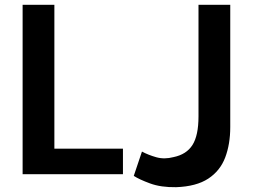

<svg xmlns="http://www.w3.org/2000/svg" viewBox="-20 -718 1086 798"><path d="M206 -100V-698H74V6H491V-100ZM937 -698H805V-234Q805 -155 780 -115.5Q755 -76 701 -65Q663 -55 629.5 -64.5Q596 -74 570 -88L536 13Q559 28 604 44.5Q649 61 712 60Q796 57 845.5 24.5Q895 -8 916 -63.5Q937 -119 937 -190Z"/></svg>

Font: Repo DemiBold
Style: Regular
Weight: 600
Designer: Stefan Peev
Foundry: Context Ltd
Version: Version 1.502